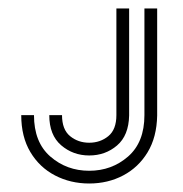

<svg xmlns="http://www.w3.org/2000/svg" viewBox="-20 -422 430 452"><path d="M190 10Q146 10 109.5 -9Q73 -28 51.5 -64Q30 -100 30 -151H60Q60 -87 98.5 -53.5Q137 -20 190 -20Q243 -20 281.5 -53.5Q320 -87 320 -151V-402H350V-150Q349 -99 327.5 -63.5Q306 -28 270 -9Q234 10 190 10ZM190 -56Q152 -56 124 -80Q96 -104 96 -151H126Q126 -117 145 -101.5Q164 -86 190 -86Q216 -86 235 -101.5Q254 -117 254 -151V-402H284V-150Q283 -103 255.5 -79.5Q228 -56 190 -56Z"/></svg>

Font: Zen Tokyo Zoo
Style: Regular
Weight: 400
Designer: Yoshimichi Ohira
Foundry: A-1 Corp ZenFonts
Version: Version 1.002; ttfautohint (v1.8.3)